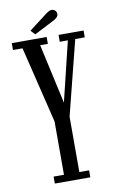

<svg xmlns="http://www.w3.org/2000/svg" viewBox="-92 -873 551 922"><g transform="rotate(-10 183.5 -412.0)"><path d="M98.5 0V-34H149V-294L58.5 -666.5H12V-700H182V-666.5H144.5L221.5 -318H195L279.5 -666.5H240V-700H362V-666.5H315.5L224 -304V-34H271.5V0ZM130.5 -722 110.5 -743 199 -810.5Q206 -816 213.8 -820Q221.5 -824 228.5 -824Q235 -824 240.5 -820.5Q246 -817 249 -811.5Q252 -806.5 252 -800.5Q252 -791 243.8 -783Q235.5 -775 223 -769.5Z"/></g></svg>

Font: Imbue Thin 10pt
Style: Regular
Weight: 400
Version: Version 1.102